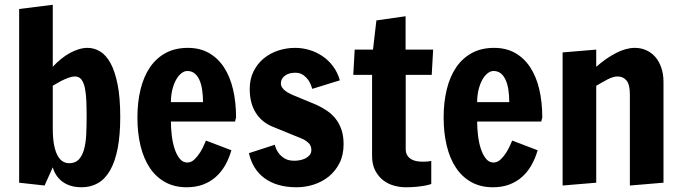

<svg xmlns="http://www.w3.org/2000/svg" viewBox="-20 -770 2852 803"><path d="M60.1 -5.9V-732.4L200.7 -750V-490.7Q216.8 -508.3 234.9 -522.9Q252.9 -537.6 271.5 -547.9Q290 -558.1 309.1 -564Q328.1 -569.8 346.2 -569.8Q374 -569.8 398.9 -554.7Q423.8 -539.6 442.4 -505.6Q460.9 -471.7 471.9 -416.5Q482.9 -361.3 482.9 -281.2Q482.9 -205.1 472.2 -149.7Q461.4 -94.2 440.7 -57.9Q419.9 -21.5 389.9 -4.2Q359.9 13.2 321.3 13.2Q301.8 13.2 286.4 9.8Q271 6.3 258.8 0.5Q246.6 -5.4 237.5 -12.9Q228.5 -20.5 222.2 -28.3Q207 -46.9 200.7 -70.3L166.5 5.9ZM200.7 -234.4Q200.7 -190.4 206.5 -161.9Q212.4 -133.3 222.2 -116.9Q231.9 -100.6 244.1 -94Q256.3 -87.4 269 -87.4Q294.9 -87.4 309.6 -103Q324.2 -118.7 331.5 -145.3Q338.9 -171.9 340.6 -207Q342.3 -242.2 342.3 -281.2Q342.3 -316.9 341.1 -347.7Q339.8 -378.4 335.2 -401.1Q330.6 -423.8 320.8 -437Q311 -450.2 293.5 -450.2Q280.8 -450.2 264.6 -444.1Q248.5 -438 234.4 -430.7Q217.8 -421.9 200.7 -411.6Z M694.8 -261.7Q694.8 -235.4 698.2 -205.1Q701.7 -174.8 709.7 -149.4Q717.8 -124 731 -107.2Q744.1 -90.3 763.2 -90.3Q779.8 -90.3 793.5 -103.5Q807.1 -116.7 817.4 -133.3Q827.6 -149.9 833.7 -164.6Q839.8 -179.2 841.3 -182.1L947.8 -141.6Q938 -107.4 921.9 -79.1Q905.8 -50.8 882.8 -30.3Q859.9 -9.8 829.6 1.7Q799.3 13.2 760.7 13.2Q709.5 13.2 670.7 -8.3Q631.8 -29.8 606.2 -68.4Q580.6 -106.9 567.6 -160.6Q554.7 -214.4 554.7 -278.3Q554.7 -342.8 567.9 -396.5Q581.1 -450.2 607.4 -488.8Q633.8 -527.3 673.3 -548.6Q712.9 -569.8 765.6 -569.8Q815.9 -569.8 853.5 -548.6Q891.1 -527.3 916.5 -488.8Q941.9 -450.2 954.6 -396.5Q967.3 -342.8 967.3 -278.3L965.3 -271.5Q964.4 -268.6 963.9 -265.9Q963.4 -263.2 963.4 -261.7ZM829.1 -342.8Q829.1 -370.6 825.4 -394.5Q821.8 -418.5 814 -435.8Q806.2 -453.1 793.7 -463.1Q781.2 -473.1 763.2 -473.1Q750.5 -473.1 738 -463.1Q725.6 -453.1 716.1 -435.8Q706.5 -418.5 700.7 -394.5Q694.8 -370.6 694.8 -342.8Z M1129.4 -164.6Q1133.8 -145.5 1144.5 -130.9Q1153.3 -118.2 1169.4 -107.9Q1185.5 -97.7 1211.4 -97.7Q1221.2 -97.7 1233.6 -99.9Q1246.1 -102.1 1256.8 -107.4Q1267.6 -112.8 1274.9 -121.3Q1282.2 -129.9 1282.2 -143.1Q1282.2 -161.1 1269.5 -172.9Q1256.8 -184.6 1239.7 -191.4L1122.1 -239.3Q1074.7 -258.3 1049.6 -298.6Q1024.4 -338.9 1024.4 -397.5Q1024.4 -439.5 1040.5 -471.7Q1056.6 -503.9 1083 -525.6Q1109.4 -547.4 1143.6 -558.6Q1177.7 -569.8 1214.4 -569.8Q1244.6 -569.8 1274.2 -561Q1303.7 -552.2 1329.1 -534.9Q1354.5 -517.6 1373.3 -492.2Q1392.1 -466.8 1401.4 -434.1L1286.1 -398.4Q1280.8 -417 1271.5 -432.1Q1263.2 -444.8 1249.5 -455.3Q1235.8 -465.8 1215.3 -465.8Q1204.1 -465.8 1193.4 -463.4Q1182.6 -460.9 1174.1 -455.3Q1165.5 -449.7 1160.2 -441.2Q1154.8 -432.6 1154.8 -420.9Q1154.8 -411.6 1159.9 -404.1Q1165 -396.5 1172.6 -390.6Q1180.2 -384.8 1188.5 -380.4Q1196.8 -376 1203.6 -373L1303.7 -331.5Q1327.1 -320.8 1347.9 -306.6Q1368.7 -292.5 1384 -272.9Q1399.4 -253.4 1408.2 -227.3Q1417 -201.2 1417 -167Q1417 -121.6 1399.9 -87.9Q1382.8 -54.2 1355 -31.7Q1327.1 -9.3 1292 2Q1256.8 13.2 1220.7 13.2Q1177.7 13.2 1144 3.2Q1110.4 -6.8 1085.4 -25.4Q1060.5 -43.9 1044.4 -70.3Q1028.3 -96.7 1021 -129.4Z M1540 -562.5 1554.2 -684.6 1676.3 -702.1V-562.5H1791.5L1785.6 -457H1676.8V-147Q1676.8 -130.4 1683.6 -119.9Q1690.4 -109.4 1700.9 -103.5Q1711.4 -97.7 1724.1 -95.7Q1736.8 -93.8 1748.5 -93.8Q1763.7 -93.8 1773.4 -95.2Q1778.8 -96.2 1783.7 -97.2V-0.5Q1772.9 3.4 1757.3 6.3Q1744.1 8.8 1724.1 11Q1704.1 13.2 1676.3 13.2Q1653.3 13.2 1628.7 6.6Q1604 0 1583.5 -15.4Q1563 -30.8 1549.6 -56.2Q1536.1 -81.5 1536.1 -119.1V-457H1457.5L1463.4 -562.5Z M1975.6 -261.7Q1975.6 -235.4 1979 -205.1Q1982.4 -174.8 1990.5 -149.4Q1998.5 -124 2011.7 -107.2Q2024.9 -90.3 2043.9 -90.3Q2060.5 -90.3 2074.2 -103.5Q2087.9 -116.7 2098.1 -133.3Q2108.4 -149.9 2114.5 -164.6Q2120.6 -179.2 2122.1 -182.1L2228.5 -141.6Q2218.8 -107.4 2202.6 -79.1Q2186.5 -50.8 2163.6 -30.3Q2140.6 -9.8 2110.4 1.7Q2080.1 13.2 2041.5 13.2Q1990.2 13.2 1951.4 -8.3Q1912.6 -29.8 1887 -68.4Q1861.3 -106.9 1848.4 -160.6Q1835.4 -214.4 1835.4 -278.3Q1835.4 -342.8 1848.6 -396.5Q1861.8 -450.2 1888.2 -488.8Q1914.6 -527.3 1954.1 -548.6Q1993.7 -569.8 2046.4 -569.8Q2096.7 -569.8 2134.3 -548.6Q2171.9 -527.3 2197.3 -488.8Q2222.7 -450.2 2235.4 -396.5Q2248 -342.8 2248 -278.3L2246.1 -271.5Q2245.1 -268.6 2244.6 -265.9Q2244.1 -263.2 2244.1 -261.7ZM2109.9 -342.8Q2109.9 -370.6 2106.2 -394.5Q2102.5 -418.5 2094.7 -435.8Q2086.9 -453.1 2074.5 -463.1Q2062 -473.1 2043.9 -473.1Q2031.2 -473.1 2018.8 -463.1Q2006.3 -453.1 1996.8 -435.8Q1987.3 -418.5 1981.4 -394.5Q1975.6 -370.6 1975.6 -342.8Z M2614.3 -375.5Q2614.3 -417 2600.1 -433.6Q2585.9 -450.2 2563 -450.2Q2544.4 -450.2 2521.2 -438Q2498 -425.8 2473.6 -411.1V-5.9L2333 5.9V-550.8L2473.6 -562.5V-490.7Q2515.6 -527.3 2557.1 -548.6Q2598.6 -569.8 2634.8 -569.8Q2661.1 -569.8 2683.1 -559.8Q2705.1 -549.8 2720.9 -531.5Q2736.8 -513.2 2745.8 -486.8Q2754.9 -460.4 2754.9 -427.7V-5.9L2614.3 5.9Z"/></svg>

Font: Francois One
Style: Regular
Weight: 400
Designer: Vernon Adams
Foundry: vernon adams
Version: Version 1.000